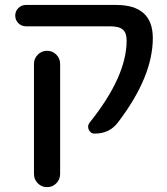

<svg xmlns="http://www.w3.org/2000/svg" viewBox="-20 -565 681 781"><path d="M601.6 -410.2Q601.6 -252.9 460 -67.4Q425.8 -21.5 365.2 -21.5Q348.6 -21.5 341.3 -37.1Q334 -52.7 344.7 -66.4Q495.1 -253.9 495.1 -400.4Q495.1 -431.6 479.5 -444.8Q463.9 -458 426.8 -458H85.9Q67.4 -458 54.7 -470.7Q42 -483.4 42 -501.5Q42 -519.5 54.7 -532.2Q67.4 -544.9 85.9 -544.9H452.1Q601.6 -544.9 601.6 -410.2ZM118.2 142.6V-304.7Q118.2 -327.1 133.8 -342.8Q149.4 -358.4 171.4 -358.4Q193.4 -358.4 209 -342.8Q224.6 -327.1 224.6 -304.7V142.6Q224.6 165 209 180.7Q193.4 196.3 171.4 196.3Q149.4 196.3 133.8 180.7Q118.2 165 118.2 142.6Z"/></svg>

Font: Gen Jyuu GothicX Medium
Style: Regular
Weight: 500
Designer: Ryoko NISHIZUKA (kana &amp; ideographs); Paul D. Hunt (Latin, Greek &amp; Cyrillic); Wenlong ZHANG (bopomofo); Sandoll C
Version: Version 1.058.20140828